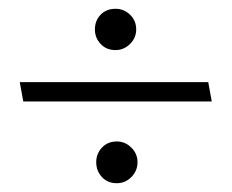

<svg xmlns="http://www.w3.org/2000/svg" viewBox="-20 -482 528 437"><path d="M196 -415Q196 -435 209 -448.5Q222 -462 243 -462Q262 -462 276 -448.5Q290 -435 290 -415Q290 -396 276 -382Q262 -368 243 -368Q222 -368 209 -382Q196 -396 196 -415ZM462 -251H33L25 -295H454ZM199 -113Q199 -132 212 -146Q225 -160 246 -160Q265 -160 279 -146Q293 -132 293 -113Q293 -93 279 -79Q265 -65 246 -65Q225 -65 212 -79Q199 -93 199 -113Z"/></svg>

Font: Palanquin ExtraLight
Style: Regular
Weight: 275
Designer: Pria Ravichandran
Version: Version 1.001